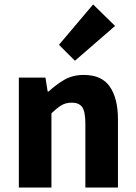

<svg xmlns="http://www.w3.org/2000/svg" viewBox="-20 -846 612 866"><path d="M65 0V-496H185L195 -433H199Q231 -463 269 -485.5Q307 -508 358 -508Q439 -508 475.5 -455Q512 -402 512 -308V0H365V-289Q365 -343 350.5 -363Q336 -383 304 -383Q276 -383 256 -370.5Q236 -358 212 -335V0ZM318 -572 246 -644 400 -826 499 -729Z"/></svg>

Font: Giro Regular
Style: Bold
Weight: 700
Designer: Paul D. Hunt
Foundry: Adobe Systems Incorporated
Version: Version 1.000;PS 1.0;hotconv 1.0.88;makeotf.lib2.5.647800